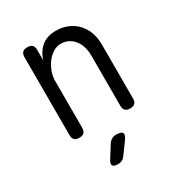

<svg xmlns="http://www.w3.org/2000/svg" viewBox="-187 -684 974 1047"><g transform="rotate(-30 300.0 -160.0)"><path d="M180 -326V-30Q180 -9 170 0.5Q160 10 140 10Q120 10 110 0.5Q100 -9 100 -30V-520Q100 -541 110 -550.5Q120 -560 140 -560Q160 -560 170 -550.5Q180 -541 180 -520V-454Q195 -504 230 -532Q265 -560 320 -560Q360 -560 393 -546Q426 -532 450 -507Q474 -482 487 -447Q500 -412 500 -369V-30Q500 -9 490 0.5Q480 10 460 10Q440 10 430 0.5Q420 -9 420 -30V-347Q420 -374 413 -399Q406 -424 391.5 -443Q377 -462 356 -473.5Q335 -485 307 -485Q280 -485 256.5 -469.5Q233 -454 216 -430.5Q199 -407 189.5 -379Q180 -351 180 -326ZM227 194 273 121Q282 108 294 101.5Q306 95 322 95Q353 95 360 107.5Q367 120 348 146L296 217Q288 229 277 234.5Q266 240 252 240Q224 240 218 228Q212 216 227 194Z"/></g></svg>

Font: Maple Mono Normal NL Light
Style: Regular
Weight: 300
Monospace: yes
Designer: subframe7536
Version: Version 7.000